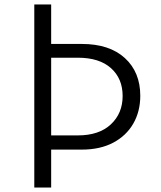

<svg xmlns="http://www.w3.org/2000/svg" viewBox="-20 -845 724 865"><path d="M134.5 0H210.5V-171H348.5Q431 -171 490 -202.2Q549 -233.5 580.5 -288.2Q612 -343 612 -413.5Q612 -520 542.5 -583.5Q473 -647 348.5 -647H210.5V-825H134.5ZM210.5 -235V-585H330.5Q427.5 -585 480 -538Q532.5 -491 532.5 -412.5Q532.5 -334.5 479.5 -284.8Q426.5 -235 330.5 -235Z"/></svg>

Font: Spartan
Style: Regular
Weight: 400
Designer: Matt Bailey, Mirko Velimirovic
Foundry: Matt Bailey
Version: Version 1.003; ttfautohint (v1.8.3)